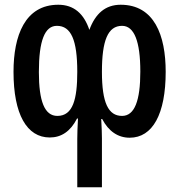

<svg xmlns="http://www.w3.org/2000/svg" viewBox="-20 -572 756 810"><path d="M489 -552C424 -552 382 -514 357 -446C334 -514 292 -552 226 -552C85 -552 37 -421 37 -269C37 -90 93 8 190 8C238 8 277 -17 305 -72H309C307 -36 306 -7 306 14V218H410V12C410 -8 409 -35 407 -70H411C438 -18 478 9 527 9C624 9 679 -91 679 -269C679 -423 631 -552 489 -552ZM220 -463C280 -463 306 -403 306 -269C306 -154 288 -83 222 -83C168 -83 144 -145 144 -268C144 -401 169 -463 220 -463ZM495 -463C546 -463 572 -398 572 -270C572 -148 548 -83 495 -83C437 -83 410 -138 410 -269C410 -401 435 -463 495 -463Z"/></svg>

Font: Noto Sans Display Condensed Medium
Style: Regular
Weight: 500
Width: 3
Designer: Monotype Design Team
Foundry: Monotype Imaging Inc.
Version: Version 1.900